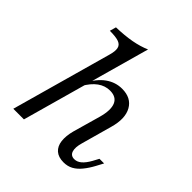

<svg xmlns="http://www.w3.org/2000/svg" viewBox="-180 -764 897 897"><g transform="rotate(45 268.5 -315.0)"><path d="M37.1 0 175.8 -496Q184.7 -526.6 181 -544.4Q177.4 -562.1 158.1 -569.4Q138.7 -576.6 98.4 -576.6L107.3 -608.1Q163.7 -609.7 207.7 -617.7Q251.6 -625.8 286.3 -641.1L107.3 0ZM379.8 11.3Q346 11.3 326.6 -5.6Q307.3 -22.6 303.6 -53.2Q300 -83.9 310.5 -123.4L349.2 -259.7Q365.3 -317.7 352 -348.8Q338.7 -379.8 296.8 -379.8Q264.5 -379.8 236.7 -359.7Q208.9 -339.5 186.3 -299.2V-320.2Q213.7 -373.4 250.4 -399.6Q287.1 -425.8 330.6 -425.8Q391.1 -425.8 416.1 -381.5Q441.1 -337.1 420.2 -263.7L378.2 -112.9Q367.7 -76.6 374.6 -55.6Q381.5 -34.7 404.8 -34.7Q423.4 -34.7 439.5 -48.4Q455.6 -62.1 471 -89.5L487.1 -119.4H517.7L499.2 -84.7Q483.1 -54.8 465.3 -33.1Q447.6 -11.3 427 0Q406.5 11.3 379.8 11.3Z"/></g></svg>

Font: Playfair 5pt SemiExpanded Light 12pt
Style: Italic
Weight: 300
Italic angle: -15.6°
Version: Version 2.000;gftools[0.9.28]